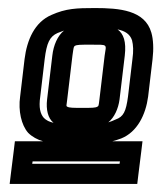

<svg xmlns="http://www.w3.org/2000/svg" viewBox="-20 -705 401 477"><path d="M185 -437C162 -437 152 -437 147 -440C144 -442 145 -441 147 -458L160 -567C163 -588 163 -589 166 -591C171 -594 180 -594 204 -594C250 -594 244 -596 240 -567L227 -458C225 -441 225 -442 222 -440C217 -437 208 -437 185 -437ZM139 -629C123 -616 113 -593 110 -567L97 -458C94 -433 99 -411 113 -400C103 -402 95 -406 89 -412C80 -422 76 -438 80 -465L91 -558C96 -598 103 -614 123 -623C129 -625 134 -627 139 -629ZM249 -401C264 -413 274 -435 277 -458L290 -567C294 -602 287 -621 272 -632C291 -628 303 -620 308 -605C311 -593 312 -579 309 -558L298 -465C293 -428 287 -415 267 -408C261 -405 255 -403 249 -401ZM29 -248H296H321L324 -273L331 -329L334 -354H309H259C266 -356 273 -358 281 -361C321 -377 342 -420 348 -465L359 -558C362 -583 361 -607 356 -624C340 -680 276 -685 216 -685C170 -685 144 -684 108 -668C66 -650 47 -606 41 -558L30 -465C25 -430 33 -394 50 -375C60 -365 73 -358 87 -354H42H17L14 -329L7 -273L4 -248H29ZM60 -298 61 -304H278L277 -298H60Z"/></svg>

Font: Gamestation Display Outline
Style: Italic
Weight: 400
Designer: Jonas Hecksher
Foundry: Jonas Hecksher, Playtypeª, e-types AS
Version: Version 1.003